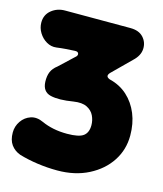

<svg xmlns="http://www.w3.org/2000/svg" viewBox="-106 -691 729 860"><g transform="rotate(15 258.0 -261.5)"><path d="M240 89Q194 89 148 82.5Q102 76 62 64Q35 54 19.5 32.5Q4 11 4 -24Q4 -53 20.5 -77Q37 -101 64 -110Q91 -119 123 -104Q147 -93 176.5 -87Q206 -81 240 -81Q295 -81 315.5 -96.5Q336 -112 336 -146Q336 -169 326 -190Q316 -211 293 -222.5Q270 -234 231 -228Q165 -217 126.5 -226Q88 -235 86 -281Q85 -308 93 -327Q101 -346 121 -361L186 -422Q198 -431 195.5 -440.5Q193 -450 178 -449Q157 -448 136.5 -446.5Q116 -445 94 -442Q70 -439 48.5 -451.5Q27 -464 13.5 -486Q0 -508 0 -533Q0 -569 26.5 -590.5Q53 -612 89 -612H392Q432 -612 452.5 -589.5Q473 -567 471.5 -536Q470 -505 441 -478L357 -395Q348 -386 348.5 -378.5Q349 -371 362 -366Q411 -354 445 -323Q479 -292 497.5 -247Q516 -202 516 -146Q516 -81 481.5 -28Q447 25 384.5 57Q322 89 240 89Z"/></g></svg>

Font: Winky Sans ExtraBold
Style: Regular
Weight: 800
Designer: Simon Atzbach
Foundry: typofactur
Version: Version 1.205